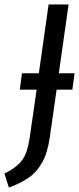

<svg xmlns="http://www.w3.org/2000/svg" viewBox="-62 -709 356 865"><path d="M264 -305H193L162 -88Q152 -20 128 23Q104 66 68 91Q32 116 -22 136L-42 73Q0 52 22 30.5Q44 9 55 -19.5Q66 -48 73 -97L103 -305H27L37 -379H113L157 -689H247L203 -379H274Z"/></svg>

Font: Fira Sans Compressed
Style: Italic
Weight: 400
Width: 1
Italic angle: -8°
Designer: bBox Type GmbH & Carrois Corporate GbR & Edenspiekermann AG
Foundry: bBox Type GmbH & Carrois Corporate GbR & Edenspiekermann AG
Version: Version 4.301